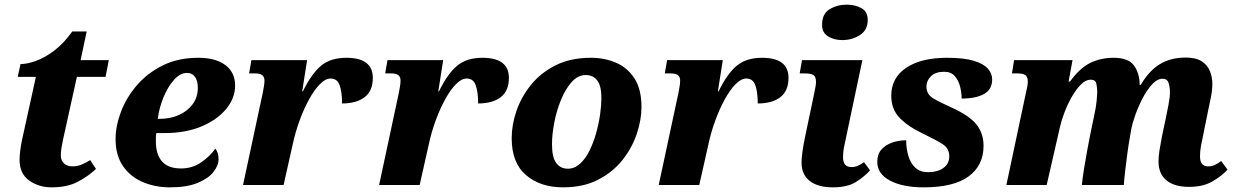

<svg xmlns="http://www.w3.org/2000/svg" viewBox="-20 -794 5304 824"><path d="M202 10Q146 10 105 -19.5Q64 -49 64 -108Q64 -126 67 -149Q70 -172 74 -191L134 -464H56L68 -519Q96 -519 134 -532.5Q172 -546 213 -577Q254 -608 290 -659H352L326 -536H447L433 -464H310L251 -197Q246 -174 243.5 -157.5Q241 -141 241 -127Q241 -105 255 -92.5Q269 -80 290 -80Q312 -80 331 -88Q350 -96 367 -107L392 -69Q358 -37 313 -13.5Q268 10 202 10Z M710 10Q646 10 593 -12.5Q540 -35 508 -81Q476 -127 476 -197Q476 -253 499 -314Q522 -375 567 -427.5Q612 -480 678 -513Q744 -546 831 -546Q906 -546 947.5 -514.5Q989 -483 989 -427Q989 -372 950 -325.5Q911 -279 843.5 -251Q776 -223 689 -223H651Q649 -213 649 -203.5Q649 -194 649 -186Q649 -131 675.5 -101Q702 -71 757 -71Q806 -71 844.5 -98Q883 -125 904 -156Q918 -140 918 -110Q918 -84 896 -56Q874 -28 828 -9Q782 10 710 10ZM665 -284Q711 -284 748 -300.5Q785 -317 807 -347Q829 -377 829 -417Q829 -447 817 -464Q805 -481 783 -481Q753 -481 726.5 -451Q700 -421 681.5 -376Q663 -331 657 -284Z M1108 -397Q1110 -409 1112.5 -422.5Q1115 -436 1115 -449Q1115 -463 1106 -471Q1097 -479 1073 -479H1049L1059 -536H1298L1277 -402H1280Q1317 -478 1358 -512Q1399 -546 1466 -546Q1580 -546 1580 -460Q1580 -404 1545 -377Q1510 -350 1448 -350Q1448 -400 1437.5 -428.5Q1427 -457 1399 -457Q1377 -457 1353.5 -433.5Q1330 -410 1307.5 -369.5Q1285 -329 1266 -277.5Q1247 -226 1235 -169L1197 0H1023Z M1692 -397Q1694 -409 1696.5 -422.5Q1699 -436 1699 -449Q1699 -463 1690 -471Q1681 -479 1657 -479H1633L1643 -536H1882L1861 -402H1864Q1901 -478 1942 -512Q1983 -546 2050 -546Q2164 -546 2164 -460Q2164 -404 2129 -377Q2094 -350 2032 -350Q2032 -400 2021.5 -428.5Q2011 -457 1983 -457Q1961 -457 1937.5 -433.5Q1914 -410 1891.5 -369.5Q1869 -329 1850 -277.5Q1831 -226 1819 -169L1781 0H1607Z M2396 10Q2299 10 2237.5 -42.5Q2176 -95 2176 -201Q2176 -258 2196.5 -318Q2217 -378 2259 -430Q2301 -482 2365 -514Q2429 -546 2516 -546Q2575 -546 2624.5 -524.5Q2674 -503 2703.5 -456.5Q2733 -410 2733 -335Q2733 -280 2713 -220Q2693 -160 2652 -108Q2611 -56 2547.5 -23Q2484 10 2396 10ZM2417 -70Q2446 -70 2469.5 -91.5Q2493 -113 2510 -147.5Q2527 -182 2538.5 -223Q2550 -264 2555.5 -303.5Q2561 -343 2561 -373Q2561 -426 2543 -449Q2525 -472 2494 -472Q2460 -472 2433 -441.5Q2406 -411 2387 -364Q2368 -317 2358.5 -266.5Q2349 -216 2349 -175Q2349 -119 2367 -94.5Q2385 -70 2417 -70Z M2892 -397Q2894 -409 2896.5 -422.5Q2899 -436 2899 -449Q2899 -463 2890 -471Q2881 -479 2857 -479H2833L2843 -536H3082L3061 -402H3064Q3101 -478 3142 -512Q3183 -546 3250 -546Q3364 -546 3364 -460Q3364 -404 3329 -377Q3294 -350 3232 -350Q3232 -400 3221.5 -428.5Q3211 -457 3183 -457Q3161 -457 3137.5 -433.5Q3114 -410 3091.5 -369.5Q3069 -329 3050 -277.5Q3031 -226 3019 -169L2981 0H2807Z M3595 -622Q3559 -622 3533.5 -638Q3508 -654 3508 -687Q3508 -735 3540.5 -754.5Q3573 -774 3614 -774Q3650 -774 3677 -759Q3704 -744 3704 -708Q3704 -665 3670.5 -643.5Q3637 -622 3595 -622ZM3554 10Q3490 10 3455 -17.5Q3420 -45 3420 -96Q3420 -113 3423.5 -140.5Q3427 -168 3436 -211L3473 -387Q3476 -402 3479 -417Q3482 -432 3482 -442Q3482 -464 3471.5 -471.5Q3461 -479 3432 -479H3412L3422 -536H3681L3612 -209Q3605 -178 3601.5 -158.5Q3598 -139 3598 -119Q3598 -77 3634 -77Q3649 -77 3660.5 -82Q3672 -87 3688 -98L3714 -63Q3689 -35 3652.5 -12.5Q3616 10 3554 10Z M3944 10Q3854 10 3799.5 -19Q3745 -48 3745 -99Q3745 -132 3762.5 -152Q3780 -172 3808.5 -182Q3837 -192 3869 -192Q3869 -156 3878.5 -124.5Q3888 -93 3908.5 -74Q3929 -55 3964 -55Q4003 -55 4028.5 -73Q4054 -91 4054 -123Q4054 -157 4026 -175Q3998 -193 3944 -219Q3878 -250 3841.5 -287.5Q3805 -325 3805 -383Q3805 -460 3869 -503Q3933 -546 4044 -546Q4117 -546 4159.5 -533Q4202 -520 4220 -499Q4238 -478 4238 -453Q4238 -410 4203 -390.5Q4168 -371 4107 -371Q4107 -398 4100 -424Q4093 -450 4077 -468Q4061 -486 4032 -486Q3995 -486 3975.5 -467Q3956 -448 3956 -423Q3956 -390 3983.5 -373Q4011 -356 4065 -332Q4140 -298 4170.5 -260Q4201 -222 4201 -168Q4201 -84 4137 -37Q4073 10 3944 10Z M5083 8Q5020 8 4986 -20Q4952 -48 4952 -101Q4952 -122 4956 -148Q4960 -174 4967 -210L4984 -290Q4988 -310 4994.5 -343Q5001 -376 5001 -399Q5001 -418 4995.5 -437Q4990 -456 4969 -456Q4946 -456 4923.5 -431Q4901 -406 4882.5 -370Q4864 -334 4851.5 -298Q4839 -262 4835 -240L4827 -193Q4823 -171 4818.5 -137Q4814 -103 4809.5 -66Q4805 -29 4803 0H4623Q4626 -31 4632.5 -71Q4639 -111 4646.5 -151.5Q4654 -192 4660 -222L4674 -289Q4684 -334 4686.5 -361.5Q4689 -389 4689 -398Q4689 -415 4685.5 -433.5Q4682 -452 4662 -452Q4639 -452 4618 -430.5Q4597 -409 4579 -377Q4561 -345 4548 -310.5Q4535 -276 4529 -249L4472 0H4299L4383 -396Q4386 -407 4388.5 -420.5Q4391 -434 4391 -443Q4391 -464 4381 -471.5Q4371 -479 4344 -479H4323L4332 -536H4583L4566 -444H4572Q4614 -502 4659 -524Q4704 -546 4759 -546Q4821 -546 4845 -515Q4869 -484 4871 -436V-430H4876Q4911 -490 4957.5 -518.5Q5004 -547 5069 -547Q5112 -547 5137 -531Q5162 -515 5172.5 -489Q5183 -463 5183 -434Q5183 -408 5177 -377.5Q5171 -347 5165 -320L5144 -216Q5138 -189 5134 -166.5Q5130 -144 5130 -123Q5130 -80 5165 -80Q5180 -80 5192.5 -85.5Q5205 -91 5221 -103L5248 -66Q5224 -39 5183.5 -15.5Q5143 8 5083 8Z"/></svg>

Font: Noto Serif ExtraBold
Style: Italic
Weight: 800
Italic angle: -12°
Designer: Monotype Design Team
Foundry: Monotype Imaging Inc.
Version: Version 2.013